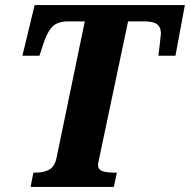

<svg xmlns="http://www.w3.org/2000/svg" viewBox="-20 -734 746 754"><path d="M111 -56H119Q152 -56 173.5 -68Q195 -80 202 -114L313 -650H247Q206 -650 185.5 -629Q165 -608 149 -558L135 -515H68L116 -714H706L669 -515H602Q603 -521 606 -547.5Q609 -574 612 -602Q612 -627 597 -638.5Q582 -650 548 -650H483L371 -119Q369 -110 367 -100.5Q365 -91 365 -87Q365 -68 382 -62Q399 -56 432 -56H439L427 0H100Z"/></svg>

Font: Noto Serif NarrowExtraBold
Style: Italic
Weight: 800
Width: 4
Italic angle: -12°
Designer: Monotype Design Team
Foundry: Monotype Imaging Inc.
Version: Version 1.001